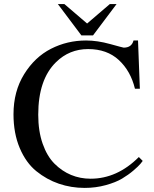

<svg xmlns="http://www.w3.org/2000/svg" viewBox="-20 -905 754 939"><path d="M678 -118Q676 -115 666.5 -103.5Q657 -92 632.5 -71Q608 -50 577 -31.5Q546 -13 497 0.5Q448 14 394 14Q328 14 268 -6.5Q208 -27 157.5 -68Q107 -109 76.5 -181Q46 -253 46 -346Q46 -458 98 -542Q150 -626 229.5 -666.5Q309 -707 401 -707Q456 -707 519 -689.5Q582 -672 585 -672Q624 -672 633 -707H655L664 -471H640Q619 -558 561 -611.5Q503 -665 411 -665Q319 -665 254 -601Q167 -516 167 -344Q167 -264 188.5 -202.5Q210 -141 246.5 -104.5Q283 -68 327.5 -49.5Q372 -31 423 -31Q553 -31 659 -137ZM550 -885 435 -732H378L263 -885H295L406 -790L517 -885Z"/></svg>

Font: GFS Artemisia
Style: Regular
Weight: 400
Designer: Takis Katsoulidis and George D. Matthiopoulos
Foundry: Takis Katsoulidis and George D. Matthiopoulos
Version: Version 1.0